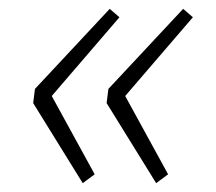

<svg xmlns="http://www.w3.org/2000/svg" viewBox="-20 -487 489 434"><path d="M167 -73 55 -254 59 -286 228 -467 250 -448 97 -270 194 -93ZM333 -73 221 -254 225 -286 394 -467 416 -448 263 -270 360 -93Z"/></svg>

Font: Bitter Light
Style: Italic
Weight: 300
Italic angle: -9°
Designer: Sol Matas, and Bitter project Authors
Foundry: Sol Matas
Version: Version 2.001